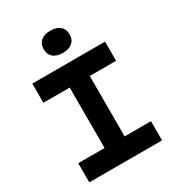

<svg xmlns="http://www.w3.org/2000/svg" viewBox="-242 -1203 1234 1347"><g transform="rotate(-30 375.0 -529.5)"><path d="M80.3 -155.3H293.7V-644.7H80.3V-800H669.7V-644.7H456.3V-155.3H669.7V0H80.3ZM269.9 -968.7Q269.9 -1011.3 297.4 -1034.9Q324.8 -1058.5 375 -1058.5Q425.2 -1058.5 452.6 -1034.9Q480.1 -1011.3 480.1 -968.7Q480.1 -926.1 452.6 -902.5Q425.2 -878.9 375 -878.9Q324.8 -878.9 297.4 -902.5Q269.9 -926.1 269.9 -968.7Z"/></g></svg>

Font: Martian Mono sWd Rg
Style: Regular
Weight: 400
Width: 6
Monospace: yes
Designer: Roman Shamin
Foundry: Evil Martians
Version: Version 1.000